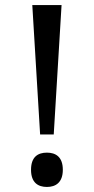

<svg xmlns="http://www.w3.org/2000/svg" viewBox="-20 -734 372 761"><path d="M139 -201H193L224 -714H108ZM166 7C200 7 229 -10 229 -61C229 -113 200 -129 166 -129C131 -129 103 -113 103 -61C103 -10 131 7 166 7Z"/></svg>

Font: Noto Serif Balinese
Style: Regular
Weight: 400
Designer: Monotype Design Team
Foundry: Monotype Imaging Inc.
Version: Version 2.005